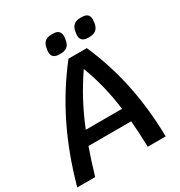

<svg xmlns="http://www.w3.org/2000/svg" viewBox="-243 -1019 1090 1160"><g transform="rotate(-30 302.5 -439.0)"><path d="M440 -183H142Q115 -108 83 0H-42Q15 -206 99 -377.5Q183 -549 301 -700H429Q500 -538 536 -365Q572 -192 575 0H450Q447 -107 440 -183ZM430 -276Q407 -453 350 -600Q245 -447 177 -276ZM215 -795Q215 -804 216 -808L218 -820Q226 -878 284 -878H295Q346 -878 346 -832Q346 -824 345 -820L343 -808Q336 -750 277 -750H266Q215 -750 215 -795ZM416 -795Q416 -804 417 -808L419 -820Q423 -848 439.5 -863Q456 -878 485 -878H496Q547 -878 547 -834Q547 -825 546 -820L545 -808Q536 -750 478 -750H468Q416 -750 416 -795Z"/></g></svg>

Font: Krub SemiBold
Style: Italic
Weight: 600
Italic angle: -8°
Designer: Ekaluck Peanpanawate
Foundry: Cadson Demak Co.,Ltd.
Version: Version 1.000; ttfautohint (v1.6)